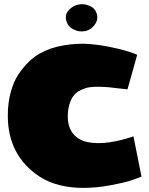

<svg xmlns="http://www.w3.org/2000/svg" viewBox="-20 -945 726 935"><path d="M302 -848Q296 -876 316 -897Q336 -918 363 -923Q389 -928 415.5 -917Q442 -906 451 -879Q460 -850 441.5 -825Q423 -800 397 -794Q365 -787 336.5 -802.5Q308 -818 302 -848ZM310 -376Q311 -323 337.5 -292Q364 -261 409 -252.5Q454 -244 509.5 -251.5Q565 -259 630 -281L669 -85Q647 -76 617.5 -66Q588 -56 519.5 -43Q451 -30 386 -30Q257 -30 171 -86Q18 -188 18 -382Q18 -444 32.5 -497Q47 -550 71.5 -585.5Q96 -621 120.5 -644.5Q145 -668 173 -684Q224 -713 289.5 -724Q355 -735 410 -731Q465 -727 520 -715.5Q575 -704 604 -694.5Q633 -685 648 -678L601 -510Q586 -511 558.5 -514.5Q531 -518 510.5 -520Q490 -522 462.5 -522.5Q435 -523 415.5 -520Q396 -517 374.5 -507Q353 -497 340 -481Q327 -465 318.5 -438.5Q310 -412 310 -376Z"/></svg>

Font: LONDON PRESLEY
Style: Regular
Weight: 400
Version: Version 001.000